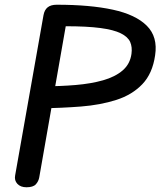

<svg xmlns="http://www.w3.org/2000/svg" viewBox="-20 -792 678 812"><path d="M92 0Q67 0 53.5 -14.5Q40 -29 44 -50L164 -728Q168 -750 181.5 -761Q195 -772 220 -772Q361 -772 457.5 -751Q554 -730 601 -683Q648 -636 636 -558Q625 -481 582 -436Q539 -391 472 -369.5Q405 -348 322.5 -341.5Q240 -335 152 -334L164 -427Q235 -427 300 -432.5Q365 -438 416 -452.5Q467 -467 498.5 -494Q530 -521 536 -564Q540 -593 530.5 -614.5Q521 -636 491 -651Q461 -666 404.5 -673.5Q348 -681 258 -681L146 -42Q143 -25 131.5 -12.5Q120 0 92 0Z"/></svg>

Font: Edu VIC WA NT Beginner SemiBold
Style: Regular
Weight: 600
Designer: Tina and Corey Anderson
Foundry: Google for Education
Version: Version 1.003